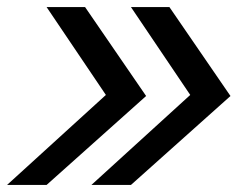

<svg xmlns="http://www.w3.org/2000/svg" viewBox="-26 -524 705 544"><path d="M233 0 513 -255 345 -504H454L627 -252L345 0ZM-6 0 274 -255 106 -504H215L388 -252L106 0Z"/></svg>

Font: Rosa Sans Medium
Style: Italic
Weight: 500
Italic angle: -12°
Designer: Pentagram / MCKL
Foundry: Pentagram / MCKL
Version: Version 1.005;September 16, 2019;FontCreator 11.5.0.2425 64-